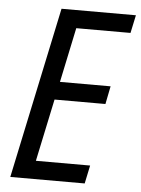

<svg xmlns="http://www.w3.org/2000/svg" viewBox="-52 -755 586 797"><g transform="rotate(5 241.0 -357.0)"><path d="M172 -714H482L466 -639H240L192 -411H403L388 -336H176L121 -76H347L331 0H21Z"/></g></svg>

Font: Noto Sans UI Narrow
Style: Italic
Weight: 400
Width: 4
Italic angle: -12°
Designer: Monotype Design Team
Foundry: Monotype Imaging Inc.
Version: Version 1.001